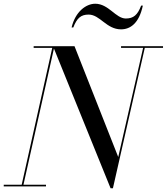

<svg xmlns="http://www.w3.org/2000/svg" viewBox="-55 -997 892 1027"><path d="M419 -919C480 -919 514 -840 592.5 -840C641.5 -840 689 -872 709 -967H700C681 -917 659 -898 618 -898C564 -898 526 -977 454.5 -977C405.5 -977 348 -935 328 -850H337C356.5 -900.5 378 -919 419 -919ZM-35 -9V0H191V-9H70.5L233.5 -737.5L536.5 10H549L719.5 -741H817V-750H592.5V-741H710.5L577.5 -157L343.5 -750H125V-741H224.5L61 -9Z"/></svg>

Font: Bodoni* 24pt
Style: Italic
Weight: 400
Italic angle: -13°
Version: Version 2.3